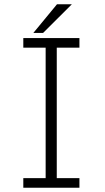

<svg xmlns="http://www.w3.org/2000/svg" viewBox="-20 -878 490 898"><path d="M136 -724 246.5 -858H316L181.5 -724ZM351.5 -655H245.5V-45H351.5V0H89V-45H193.5V-655H89V-700H351.5Z"/></svg>

Font: League Mono Condensed UltraLight
Style: Regular
Weight: 200
Width: 1
Designer: Tyler Finck
Foundry: The League of Moveable Type / Tyler Finck
Version: Version 2.210